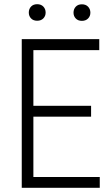

<svg xmlns="http://www.w3.org/2000/svg" viewBox="-20 -898 537 918"><path d="M415.5 -340.3H139.6V-51.8H457V0H84V-710.9H454.6V-658.2H139.6V-392.1H415.5ZM117.7 -837.9Q117.7 -855 128.4 -866.5Q139.2 -877.9 157.7 -877.9Q176.3 -877.9 187.3 -866.5Q198.2 -855 198.2 -837.9Q198.2 -821.3 187.3 -810.1Q176.3 -798.8 157.7 -798.8Q139.2 -798.8 128.4 -810.1Q117.7 -821.3 117.7 -837.9ZM331.5 -837.4Q331.5 -854.5 342.3 -866Q353 -877.4 371.6 -877.4Q390.1 -877.4 401.1 -866Q412.1 -854.5 412.1 -837.4Q412.1 -820.8 401.1 -809.6Q390.1 -798.3 371.6 -798.3Q353 -798.3 342.3 -809.6Q331.5 -820.8 331.5 -837.4Z"/></svg>

Font: Roboto Condensed Light
Style: Regular
Weight: 300
Designer: Google
Version: Version 2.134; 2016